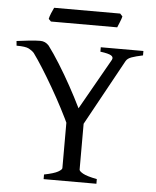

<svg xmlns="http://www.w3.org/2000/svg" viewBox="-54 -820 704 866"><g transform="rotate(5 297.5 -387.0)"><path d="M574 -595Q541 -588 523 -581.5Q505 -575 498 -563L320 -239H267Q249 -279 225 -325Q201 -371 175 -416Q149 -461 125 -499Q101 -537 82 -563Q73 -573 58 -581Q43 -589 2 -589L0 -610Q29 -614 58 -617Q87 -620 107 -620Q130 -620 146 -602Q170 -570 198.5 -524.5Q227 -479 254.5 -429Q282 -379 305 -332L436 -563Q442 -575 430.5 -582.5Q419 -590 381 -595V-615H574ZM176 0V-21Q221 -30 238.5 -40Q256 -50 256 -57V-312H334V-57Q334 -50 351.5 -40Q369 -30 415 -21V0ZM466 -762Q464 -752 457 -735.5Q450 -719 447 -711H147L136 -722Q138 -733 144.5 -748.5Q151 -764 156 -774H455Z"/></g></svg>

Font: ChillKai
Style: Regular
Weight: 400
Designer: ChillType
Foundry: 寒蝉字型
Version: Version 2.000